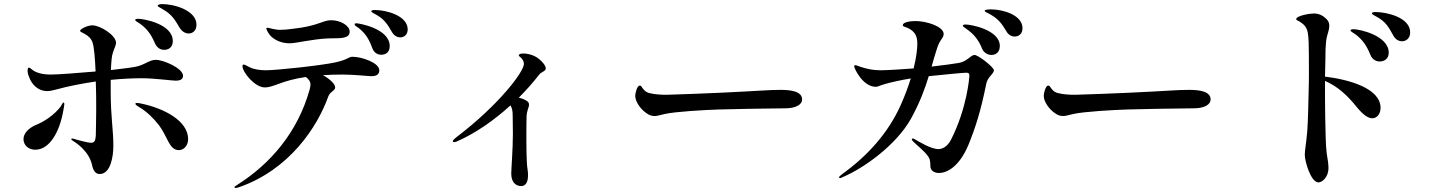

<svg xmlns="http://www.w3.org/2000/svg" viewBox="-20 -856 7040 940"><path d="M775 -836C763 -836 752 -833 752 -828C752 -823 766 -818 783 -807C819 -785 834 -764 859 -721C870 -703 886 -692 904 -692C921 -692 942 -704 942 -735C942 -805 833 -836 775 -836ZM665 -740C702 -714 721 -685 739 -643C749 -622 765 -612 784 -612C804 -612 826 -623 826 -655C826 -739 683 -764 657 -764C649 -764 642 -763 642 -759C642 -753 652 -749 665 -740ZM522 -465C574 -470 626 -473 674 -473C734 -473 824 -461 840 -461C867 -461 876 -471 876 -485C876 -522 780 -563 743 -563C714 -563 698 -545 656 -532C639 -527 586 -520 523 -513C525 -558 527 -582 533 -599C538 -617 548 -633 548 -647C548 -683 471 -732 432 -732C409 -732 372 -714 372 -705C372 -701 381 -697 393 -691C411 -682 427 -667 433 -648C441 -625 445 -571 448 -506C356 -498 262 -491 228 -491C185 -491 156 -501 140 -513C130 -521 126 -525 121 -525C118 -525 115 -520 115 -508C115 -504 117 -491 121 -483C135 -439 170 -410 210 -410C223 -410 238 -413 252 -417C313 -434 381 -447 449 -457C451 -409 451 -360 451 -316C451 -261 449 -215 449 -192C447 -175 447 -157 426 -157C410 -157 358 -171 339 -177C335 -178 334 -178 333 -178C330 -178 329 -176 329 -175C329 -173 330 -171 336 -167C354 -156 416 -116 431 -47C436 -21 448 -4 468 -4C522 -4 535 -91 535 -142C535 -220 522 -286 522 -405ZM291 -354C287 -354 283 -344 276 -333C244 -292 196 -260 155 -244C123 -230 95 -205 95 -175C95 -146 118 -123 153 -123C220 -123 272 -205 291 -320C292 -329 295 -340 295 -346C295 -350 294 -354 291 -354ZM671 -349C662 -351 655 -352 650 -352C646 -352 643 -351 643 -348C643 -343 649 -339 664 -330C699 -309 731 -278 759 -242C801 -186 808 -121 856 -121C877 -121 901 -140 901 -175C901 -265 782 -326 671 -349Z M1816 -807C1806 -807 1798 -806 1798 -801C1798 -795 1810 -791 1827 -781C1860 -761 1876 -740 1899 -699C1908 -683 1923 -673 1940 -673C1956 -673 1976 -684 1976 -712C1976 -779 1872 -807 1816 -807ZM1399 -644C1430 -644 1510 -665 1588 -668C1603 -669 1629 -668 1640 -669C1674 -671 1692 -679 1692 -701C1692 -730 1648 -757 1601 -757C1559 -757 1537 -728 1413 -715C1391 -712 1372 -710 1353 -710C1344 -710 1338 -710 1329 -712C1309 -715 1297 -720 1289 -720C1286 -720 1284 -719 1284 -716C1284 -710 1295 -691 1305 -680C1325 -660 1357 -644 1399 -644ZM1725 -742C1720 -742 1716 -741 1716 -737C1716 -731 1724 -727 1737 -718C1771 -691 1788 -661 1802 -622C1811 -597 1829 -588 1847 -588C1866 -588 1888 -598 1888 -630C1888 -717 1736 -742 1725 -742ZM1707 -578C1684 -578 1689 -566 1624 -551C1551 -535 1333 -512 1282 -512C1254 -512 1223 -516 1202 -527C1189 -533 1179 -540 1173 -540C1170 -540 1167 -537 1167 -533C1167 -502 1228 -428 1276 -428C1322 -428 1358 -462 1477 -479C1489 -471 1500 -458 1500 -443C1500 -436 1499 -428 1496 -418C1438 -209 1304 -54 1143 48C1131 55 1128 58 1128 61C1128 64 1131 64 1134 64C1136 64 1140 64 1149 61C1400 -26 1535 -238 1587 -383C1595 -407 1621 -412 1621 -428C1621 -445 1594 -470 1561 -488C1593 -490 1626 -491 1659 -491C1712 -491 1784 -483 1799 -483C1826 -483 1837 -494 1837 -512C1837 -549 1750 -578 1707 -578Z M2619 -567C2597 -586 2565 -594 2542 -594C2528 -594 2520 -591 2520 -585C2520 -581 2524 -580 2529 -575C2539 -566 2545 -555 2545 -543C2545 -506 2426 -345 2213 -183C2204 -176 2197 -170 2197 -164C2197 -161 2201 -160 2204 -160C2209 -160 2214 -162 2220 -165C2306 -203 2397 -265 2479 -340C2487 -328 2490 -313 2490 -291C2490 -271 2491 -228 2491 -200C2491 -124 2483 -30 2483 -6C2483 35 2504 55 2532 55C2553 55 2565 36 2565 4C2565 -5 2565 -15 2563 -26C2557 -57 2557 -147 2557 -210C2557 -248 2558 -280 2558 -285C2559 -316 2570 -330 2570 -343C2570 -354 2565 -359 2554 -365C2546 -370 2533 -375 2520 -378C2556 -414 2590 -452 2620 -491C2630 -504 2652 -507 2652 -521C2652 -534 2636 -554 2619 -567Z M3186 -288C3198 -288 3212 -293 3235 -298C3288 -310 3436 -318 3500 -320C3565 -322 3735 -325 3769 -325C3803 -325 3829 -326 3835 -326C3877 -328 3907 -344 3907 -369C3907 -410 3849 -416 3801 -416C3741 -416 3702 -411 3508 -402C3463 -400 3271 -392 3244 -392C3220 -392 3188 -393 3161 -400C3141 -404 3131 -417 3124 -427C3120 -434 3117 -437 3112 -437C3099 -437 3090 -400 3090 -387C3090 -356 3119 -320 3142 -304C3159 -291 3171 -288 3186 -288Z M4833 -810C4820 -810 4801 -809 4801 -804C4801 -797 4814 -794 4831 -784C4865 -764 4883 -744 4907 -703C4916 -686 4932 -677 4948 -677C4966 -677 4986 -689 4986 -718C4986 -783 4889 -810 4833 -810ZM4751 -587C4733 -587 4715 -555 4675 -548C4653 -544 4594 -536 4541 -530C4550 -561 4557 -588 4565 -611C4574 -642 4582 -653 4590 -665C4596 -673 4600 -681 4600 -690C4600 -725 4519 -753 4461 -753C4439 -753 4400 -748 4400 -733C4400 -726 4407 -726 4422 -720C4463 -702 4471 -675 4471 -642C4471 -622 4468 -581 4453 -521C4396 -517 4328 -512 4290 -512C4253 -512 4223 -519 4192 -529C4179 -534 4172 -537 4168 -537C4164 -537 4162 -535 4162 -531C4162 -521 4204 -431 4268 -431C4279 -431 4285 -437 4314 -445C4342 -453 4386 -463 4439 -472C4427 -433 4411 -389 4389 -340C4326 -201 4226 -92 4100 -1C4092 5 4088 9 4088 13C4088 15 4089 16 4093 16C4096 16 4100 14 4106 11C4206 -31 4367 -144 4440 -275C4483 -353 4509 -423 4527 -483C4602 -491 4697 -500 4711 -500C4721 -500 4726 -497 4726 -487C4726 -476 4714 -327 4637 -174C4618 -135 4590 -126 4575 -126C4537 -126 4477 -164 4461 -173C4454 -177 4452 -178 4448 -178C4447 -178 4444 -177 4444 -174C4444 -171 4448 -166 4453 -161C4461 -152 4504 -118 4522 -93C4531 -81 4535 -72 4535 -42C4535 -19 4557 -9 4577 -9C4614 -9 4675 -37 4721 -146C4756 -232 4781 -310 4808 -443C4810 -457 4817 -468 4823 -477C4833 -490 4846 -501 4846 -512C4846 -527 4769 -587 4751 -587ZM4708 -736C4701 -736 4694 -735 4694 -730C4694 -725 4704 -721 4715 -712C4751 -686 4772 -658 4788 -618C4797 -596 4818 -587 4834 -587C4854 -587 4875 -599 4875 -631C4875 -709 4736 -736 4708 -736Z M5186 -288C5198 -288 5212 -293 5235 -298C5288 -310 5436 -318 5500 -320C5565 -322 5735 -325 5769 -325C5803 -325 5829 -326 5835 -326C5877 -328 5907 -344 5907 -369C5907 -410 5849 -416 5801 -416C5741 -416 5702 -411 5508 -402C5463 -400 5271 -392 5244 -392C5220 -392 5188 -393 5161 -400C5141 -404 5131 -417 5124 -427C5120 -434 5117 -437 5112 -437C5099 -437 5090 -400 5090 -387C5090 -356 5119 -320 5142 -304C5159 -291 5171 -288 5186 -288Z M6716 -797C6706 -797 6697 -796 6697 -791C6697 -784 6709 -781 6727 -770C6763 -748 6777 -727 6801 -683C6811 -664 6826 -654 6845 -654C6862 -654 6884 -667 6884 -697C6884 -772 6766 -797 6716 -797ZM6467 -481 6469 -568C6469 -641 6472 -667 6483 -700C6486 -710 6488 -720 6488 -730C6488 -741 6485 -752 6475 -762C6456 -781 6437 -790 6411 -790C6392 -790 6326 -779 6326 -762C6326 -758 6330 -757 6340 -752C6359 -740 6378 -727 6383 -694C6387 -671 6388 -631 6388 -582C6388 -533 6389 -473 6387 -412C6385 -338 6384 -265 6380 -212C6374 -145 6368 -121 6368 -97C6368 -68 6397 37 6435 37C6452 37 6484 13 6484 -34C6484 -53 6480 -76 6475 -108C6471 -140 6469 -208 6468 -284C6467 -338 6467 -395 6467 -447V-460C6529 -433 6577 -389 6624 -330C6653 -295 6677 -277 6699 -277C6722 -277 6739 -299 6739 -328C6739 -425 6581 -467 6467 -481ZM6607 -713C6600 -713 6592 -712 6592 -707C6592 -702 6603 -697 6616 -688C6653 -660 6672 -630 6689 -588C6698 -565 6717 -555 6734 -555C6755 -555 6779 -566 6779 -598C6779 -682 6636 -713 6607 -713Z"/></svg>

Font: Shippori Mincho OTF SemiBold
Style: Regular
Weight: 600
Designer: FONTDASU
Foundry: FONTDASU / Google Inc. / but / Adobe
Version: Version 3.300;hotconv 1.0.109;makeotfexe 2.5.65596